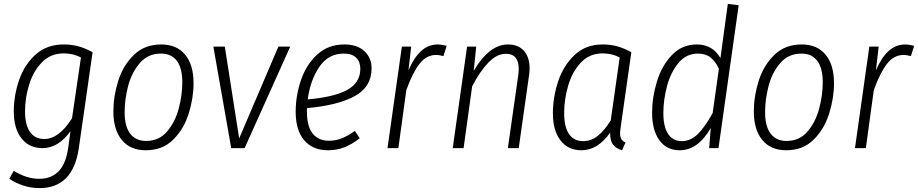

<svg xmlns="http://www.w3.org/2000/svg" viewBox="-20 -763 4729 989"><path d="M457 -494 386 0Q356 206 183 206Q141 206 100.5 193Q60 180 28 158L51 117Q117 158 182 158Q309 158 331 0L343 -87Q280 0 199 0Q130 0 90.5 -50.5Q51 -101 51 -189Q51 -270 78 -349.5Q105 -429 163 -481.5Q221 -534 308 -534Q350 -534 385.5 -524Q421 -514 457 -494ZM109 -190Q109 -120 134.5 -83.5Q160 -47 208 -47Q284 -47 351 -154L397 -467Q357 -488 308 -488Q241 -488 196.5 -442.5Q152 -397 130.5 -328.5Q109 -260 109 -190Z M564 -189Q564 -267 589 -346.5Q614 -426 669.5 -480Q725 -534 810 -534Q890 -534 933.5 -481.5Q977 -429 977 -335Q977 -258 952 -178Q927 -98 872 -43.5Q817 11 731 11Q651 11 607.5 -42Q564 -95 564 -189ZM919 -339Q919 -412 891 -449.5Q863 -487 809 -487Q742 -487 700 -438Q658 -389 640 -320Q622 -251 622 -185Q622 -112 650.5 -74.5Q679 -37 733 -37Q799 -37 840.5 -85.5Q882 -134 900.5 -203.5Q919 -273 919 -339Z M1475 -523 1240 0H1171L1079 -523H1138L1212 -50L1414 -523Z M1561 -206V-188Q1561 -111 1591 -74.5Q1621 -38 1674 -38Q1710 -38 1741 -50.5Q1772 -63 1808 -89L1833 -51Q1794 -20 1754.5 -4.5Q1715 11 1670 11Q1590 11 1546.5 -41Q1503 -93 1503 -187Q1503 -271 1530.5 -351Q1558 -431 1614.5 -482.5Q1671 -534 1754 -534Q1820 -534 1857 -499.5Q1894 -465 1894 -411Q1894 -315 1806.5 -267.5Q1719 -220 1561 -206ZM1565 -251Q1702 -263 1769 -300Q1836 -337 1836 -409Q1836 -444 1815 -465.5Q1794 -487 1751 -487Q1671 -487 1624.5 -418Q1578 -349 1565 -251Z M2281 -527 2264 -474Q2242 -480 2227 -480Q2177 -480 2141.5 -435Q2106 -390 2073 -299L2032 0H1976L2050 -523H2098L2084 -401Q2112 -466 2149 -500Q2186 -534 2236 -534Q2253 -534 2281 -527Z M2708 -410Q2708 -394 2705 -374L2652 0H2596L2649 -372Q2652 -392 2652 -407Q2652 -486 2586 -486Q2539 -486 2495 -440Q2451 -394 2412 -318L2368 0H2312L2386 -523H2433L2420 -398Q2500 -534 2597 -534Q2649 -534 2678.5 -501.5Q2708 -469 2708 -410Z M3232 -494 3178 -114Q3174 -84 3174 -76Q3174 -58 3180.5 -47Q3187 -36 3202 -29L3184 11Q3153 2 3137.5 -18.5Q3122 -39 3123 -80Q3059 11 2975 11Q2906 11 2867 -40Q2828 -91 2828 -179Q2828 -262 2855 -343.5Q2882 -425 2939.5 -479.5Q2997 -534 3084 -534Q3126 -534 3161 -524Q3196 -514 3232 -494ZM2886 -180Q2886 -109 2911 -72.5Q2936 -36 2984 -36Q3025 -36 3059.5 -63.5Q3094 -91 3126 -143L3172 -467Q3133 -488 3084 -488Q3017 -488 2972.5 -441Q2928 -394 2907 -323Q2886 -252 2886 -180Z M3785 -736 3681 0H3633L3641 -104Q3576 11 3481 11Q3414 11 3376.5 -40.5Q3339 -92 3339 -182Q3339 -262 3364 -343.5Q3389 -425 3441 -479.5Q3493 -534 3570 -534Q3650 -534 3691 -464L3729 -743ZM3397 -180Q3397 -110 3421.5 -73Q3446 -36 3491 -36Q3538 -36 3575 -73Q3612 -110 3651 -181L3683 -409Q3666 -446 3640.5 -466.5Q3615 -487 3575 -487Q3515 -487 3475 -439Q3435 -391 3416 -320Q3397 -249 3397 -180Z M3863 -189Q3863 -267 3888 -346.5Q3913 -426 3968.5 -480Q4024 -534 4109 -534Q4189 -534 4232.5 -481.5Q4276 -429 4276 -335Q4276 -258 4251 -178Q4226 -98 4171 -43.5Q4116 11 4030 11Q3950 11 3906.5 -42Q3863 -95 3863 -189ZM4218 -339Q4218 -412 4190 -449.5Q4162 -487 4108 -487Q4041 -487 3999 -438Q3957 -389 3939 -320Q3921 -251 3921 -185Q3921 -112 3949.5 -74.5Q3978 -37 4032 -37Q4098 -37 4139.5 -85.5Q4181 -134 4199.5 -203.5Q4218 -273 4218 -339Z M4689 -527 4672 -474Q4650 -480 4635 -480Q4585 -480 4549.5 -435Q4514 -390 4481 -299L4440 0H4384L4458 -523H4506L4492 -401Q4520 -466 4557 -500Q4594 -534 4644 -534Q4661 -534 4689 -527Z"/></svg>

Font: Fira Sans Condensed Light
Style: Italic
Weight: 300
Width: 3
Italic angle: -8°
Designer: Carrois Corporate & Edenspiekermann AG
Foundry: Carrois Corporate GbR & Edenspiekermann AG
Version: Version 4.203